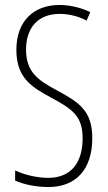

<svg xmlns="http://www.w3.org/2000/svg" viewBox="-20 -744 434 774"><path d="M352 -187C352 -297 300 -331 209 -380C137 -419 85 -451 85 -544C85 -632 133 -688 221 -688C249 -688 290 -682 329 -661L344 -695C314 -710 267 -724 220 -724C117 -724 46 -660 46 -543C46 -429 109 -392 187 -350C274 -303 313 -275 313 -186C313 -90 268 -27 174 -27C131 -27 78 -39 41 -57V-16C81 2 133 10 175 10C287 10 352 -62 352 -187Z"/></svg>

Font: Noto Sans Thai Looped ExtraCondensed ExtraLight
Style: Regular
Weight: 200
Width: 2
Designer: Sasikarn Vongin, Ben Mitchell
Foundry: The Fontpad Ltd
Version: Version 1.001